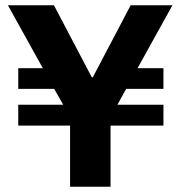

<svg xmlns="http://www.w3.org/2000/svg" viewBox="-20 -706 682 726"><path d="M474 -686H632L500 -448H598V-370H457L424 -310H598V-231H398V0H245V-231H49V-310H219L185 -370H49V-448H142L10 -686H184L327 -414H331Z"/></svg>

Font: Chivo
Style: Bold
Weight: 700
Designer: Hector Gatti
Foundry: Omnibus-Type
Version: Version 1.007;PS 001.007;hotconv 1.0.88;makeotf.lib2.5.64775